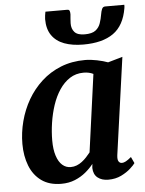

<svg xmlns="http://www.w3.org/2000/svg" viewBox="-56 -853 688 908"><g transform="rotate(-5 288.0 -399.0)"><path d="M473.5 -101.5Q471 -80.5 476.8 -72Q482.5 -63.5 492.5 -63.5Q500.5 -63.5 511 -69Q521.5 -74.5 537 -87.5L551 -57.5Q545.5 -49 527.8 -32.8Q510 -16.5 483 -3.2Q456 10 421.5 10Q390.5 10 371 -5.5Q351.5 -21 350.5 -52L352.5 -71Q337 -51 314.8 -32.5Q292.5 -14 263.5 -2Q234.5 10 198.5 10Q141.5 10 104.2 -17Q67 -44 49 -90.2Q31 -136.5 31 -193.5Q31 -247.5 45 -301Q59 -354.5 86.2 -401.8Q113.5 -449 153.5 -485.5Q193.5 -522 245.5 -542.8Q297.5 -563.5 360.5 -563.5Q387 -563.5 417.2 -557.2Q447.5 -551 468.5 -543L538 -563ZM394.5 -494.5Q384.5 -499.5 373 -502Q361.5 -504.5 348.5 -504.5Q311.5 -504.5 283 -486Q254.5 -467.5 233.5 -436Q212.5 -404.5 199.2 -364.5Q186 -324.5 179.5 -281.5Q173 -238.5 173 -197.5Q173 -154.5 182.8 -124.8Q192.5 -95 209.8 -80Q227 -65 249.5 -65Q264.5 -65 278 -70.2Q291.5 -75.5 303.2 -84.5Q315 -93.5 325.2 -104.5Q335.5 -115.5 344 -126.5ZM298 -807.5Q306.5 -807.5 308.8 -801Q311 -794.5 311 -785Q310.5 -775 309.2 -763.8Q308 -752.5 308 -742.5Q307.5 -716.5 321.8 -700.5Q336 -684.5 370 -684.5Q405 -684.5 421.8 -697.5Q438.5 -710.5 445.2 -730.8Q452 -751 455.5 -772.5Q457.5 -785.5 462 -796.5Q466.5 -807.5 477.5 -807.5H568.5Q568.5 -803.5 568.5 -799.8Q568.5 -796 567.5 -791.5Q554 -710 502.2 -673.5Q450.5 -637 359.5 -637Q307.5 -637 269.2 -651.2Q231 -665.5 210.2 -695.5Q189.5 -725.5 189.5 -772.5Q190 -781 191 -789.8Q192 -798.5 194 -807.5Z"/></g></svg>

Font: Merriweather 28pt
Style: Bold Italic
Weight: 700
Italic angle: -7.8°
Version: Version 2.101